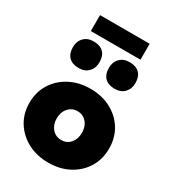

<svg xmlns="http://www.w3.org/2000/svg" viewBox="-234 -1118 1128 1253"><g transform="rotate(30 330.0 -491.5)"><path d="M331 10Q244 10 176 -26Q108 -62 69 -124.5Q30 -187 30 -268Q30 -349 69 -411.5Q108 -474 176 -510Q244 -546 331 -546Q418 -546 485.5 -510Q553 -474 591.5 -411.5Q630 -349 630 -268Q630 -187 591.5 -124.5Q553 -62 485.5 -26Q418 10 331 10ZM331 -160Q372 -160 398.5 -190.5Q425 -221 425 -268Q425 -316 398.5 -346.5Q372 -377 331 -377Q289 -377 262 -346.5Q235 -316 235 -268Q235 -221 262 -190.5Q289 -160 331 -160ZM465 -624Q417 -624 391 -650Q365 -676 365 -724Q365 -768 392 -796Q419 -824 465 -824Q513 -824 539 -798.5Q565 -773 565 -724Q565 -680 538 -652Q511 -624 465 -624ZM194 -624Q146 -624 120 -650Q94 -676 94 -724Q94 -768 121 -796Q148 -824 194 -824Q242 -824 268 -798.5Q294 -773 294 -724Q294 -680 267 -652Q240 -624 194 -624ZM143 -873V-993H517V-873Z"/></g></svg>

Font: Lexend Black
Style: Regular
Weight: 900
Designer: Bonnie Shaver-Troup, Thomas Jockin
Foundry: Lexend
Version: Version 1.007; ttfautohint (v1.8.3)